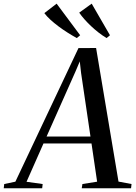

<svg xmlns="http://www.w3.org/2000/svg" viewBox="-88 -1004 728 1024"><path d="M-68 0 -65.5 -22.5 -6 -35 330.5 -747.5 424.5 -748 544 -35.5 613.5 -22.5 611 0H348L351.5 -22.5L430 -35L400 -239H144L53.5 -34.5L139.5 -22.5L137 0ZM160.5 -276H394.5L344.5 -614.5L337.5 -676.5L315 -623.5ZM498.5 -816 480.5 -801Q458 -814.5 437 -831Q416 -847.5 397.2 -865.2Q378.5 -883 362.5 -901Q346.5 -919 334.5 -936.5L401 -984.5ZM339.5 -816 321.5 -801Q297 -814.5 271.8 -830.5Q246.5 -846.5 223.5 -863.8Q200.5 -881 181 -898.8Q161.5 -916.5 148.5 -934L214 -984.5Z"/></svg>

Font: Merriweather 120pt
Style: Italic
Weight: 400
Italic angle: -7.8°
Version: Version 2.101